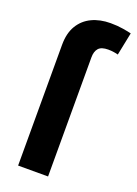

<svg xmlns="http://www.w3.org/2000/svg" viewBox="-145 -816 627 877"><g transform="rotate(20 168.5 -378.0)"><path d="M60.5 0V-586.9Q60.5 -643.6 83 -680.9Q105.5 -718.3 145 -737.1Q184.6 -755.9 235.8 -755.9Q269 -755.9 296.9 -751.2Q324.7 -746.6 337.4 -743.2L314.9 -632.3Q306.6 -634.8 293.5 -636.7Q280.3 -638.7 266.6 -638.7Q233.4 -638.7 219.7 -623.3Q206.1 -607.9 206.1 -579.1V0Z"/></g></svg>

Font: Inter 17pt
Style: Bold
Weight: 700
Version: Version 4.001;git-66647c0bb